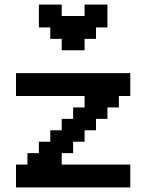

<svg xmlns="http://www.w3.org/2000/svg" viewBox="-20 -820 640 840"><path d="M50 0H550V-100H250V-150H300V-200H350V-250H400V-300H450V-350H500V-400H550V-500H50V-400H350V-350H300V-300H250V-250H200V-200H150V-150H100V-100H50ZM150 -700H200V-650H250V-600H350V-650H400V-700H450V-800H350V-750H250V-800H150Z"/></svg>

Font: Matrix Sans Video
Style: Regular
Weight: 400
Designer: Brad Neil
Version: Version 1.100